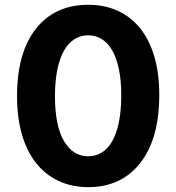

<svg xmlns="http://www.w3.org/2000/svg" viewBox="-20 -757 728 793"><path d="M50.4 -362.9Q51.1 -541.5 129.3 -639.6Q207.7 -737.2 344.1 -737.2Q412.3 -737.2 466.8 -712.2Q521.3 -687.1 559.5 -639.2Q597.7 -591.3 617.9 -521.7Q638.1 -452.1 637.8 -362.9Q637.4 -183.2 559.3 -83.8Q480.8 16 344.1 16Q275.6 15.6 221.1 -10.1Q166.5 -35.9 128.4 -84.3Q90.2 -132.8 70.1 -203.1Q50.1 -273.4 50.4 -362.9ZM244.3 -174.4Q281.6 -111.5 344.1 -111.5Q375.7 -111.5 400.9 -127.3Q426.1 -143.1 443.9 -174.5Q461.6 -206 471.2 -253Q480.8 -300.1 480.8 -362.9Q480.8 -424.7 471.1 -471.2Q461.3 -517.8 443.5 -548.8Q425.8 -579.9 400.4 -595.5Q375 -611.2 344.1 -611.2Q313.2 -611.2 288 -595.5Q262.8 -579.9 244.9 -548.8Q226.9 -517.8 217.2 -471.2Q207.4 -424.7 207 -362.9Q206.7 -237.2 244.3 -174.4Z"/></svg>

Font: Inter P
Style: Bold
Weight: 700
Designer: Rasmus Andersson
Foundry: rsms
Version: Version 3.018;git-588b23468